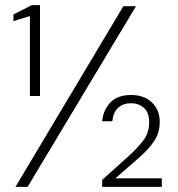

<svg xmlns="http://www.w3.org/2000/svg" viewBox="-20 -724 689 744"><path d="M96 -352V-662L32 -642V-668L103 -704H135V-352ZM40 0 458 -700H507L87 0ZM376 0V-27L486 -126Q515 -153 536.5 -181.5Q558 -210 558 -251Q558 -288 537.5 -306Q517 -324 488 -324Q457 -324 438 -306.5Q419 -289 415 -254H376Q379 -295 406.5 -325.5Q434 -356 489 -356Q521 -356 545.5 -343.5Q570 -331 584.5 -307.5Q599 -284 599 -252Q599 -210 577.5 -177.5Q556 -145 512 -107L427 -33H607V0Z"/></svg>

Font: DM Sans 9pt ExtraLight
Style: Regular
Weight: 250
Version: Version 4.004;gftools[0.9.30]